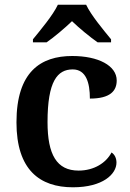

<svg xmlns="http://www.w3.org/2000/svg" viewBox="-20 -786 554 816"><path d="M120 -619V-606H178C210 -628 256 -667 286 -696C316 -667 363 -628 395 -606H452V-619C421 -657 367 -721 346 -766H226C205 -721 151 -657 120 -619ZM290 10C417 10 475 -46 475 -95C475 -113 468 -129 454 -138C431 -94 380 -61 314 -61C221 -61 182 -129 182 -267C182 -441 224 -491 289 -491C346 -491 362 -434 362 -367C449 -367 476 -400 476 -444C476 -507 398 -548 287 -548C153 -548 50 -481 50 -266C50 -64 149 10 290 10Z"/></svg>

Font: Noto Serif SemiBold
Style: Regular
Weight: 600
Designer: Monotype Design Team
Foundry: Monotype Imaging Inc.
Version: Version 2.013